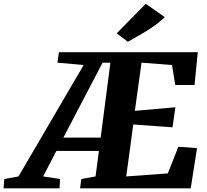

<svg xmlns="http://www.w3.org/2000/svg" viewBox="-120 -1028 1132 1048"><path d="M-100.5 0 -96.5 -51 -19 -65 336.5 -673 193.5 -686 201.5 -743H959.5L942 -564H836.5L819 -673L652.5 -686L616 -423L837.5 -442.5L821.5 -333L607.5 -348.5L569 -65L796 -81.5L853.5 -227L955.5 -219.5L921 0H317L324 -51L401.5 -65L420 -204H187.5L115.5 -65L207.5 -51L205 0ZM226 -277H429.5L482.5 -685.5L440 -686ZM578 -800 517 -846 675.5 -1007.5 779.5 -934.5Q745 -902 708.5 -877.5Q672 -853 638.5 -834.5Q605 -816 578 -800Z"/></svg>

Font: Merriweather 20pt Black
Style: Italic
Weight: 900
Italic angle: -7.8°
Version: Version 2.101